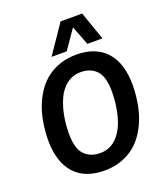

<svg xmlns="http://www.w3.org/2000/svg" viewBox="-165 -1038 992 1155"><g transform="rotate(-20 330.5 -460.0)"><path d="M305 7Q179 7 112.5 -67Q46 -141 46 -283Q47 -343 56.5 -397.5Q66 -452 85 -499Q104 -546 131.5 -584.5Q159 -623 196 -650Q233 -677 279 -692Q325 -707 380 -707Q505 -707 571.5 -633Q638 -559 638 -417Q637 -358 627.5 -303Q618 -248 599 -201Q580 -154 552.5 -115.5Q525 -77 488 -50Q451 -23 405.5 -8Q360 7 305 7ZM315 -101Q350 -101 377 -113.5Q404 -126 425.5 -149Q447 -172 462.5 -203Q478 -234 487.5 -270Q497 -306 502 -345.5Q507 -385 507 -425Q507 -521 469.5 -560Q432 -599 370 -599Q335 -599 308 -586.5Q281 -574 259 -551Q237 -528 222 -497Q207 -466 197 -430Q187 -394 182 -354.5Q177 -315 177 -275Q177 -179 215 -140Q253 -101 315 -101ZM237 -745 361 -927H499L563 -745H466L419 -868L334 -745Z"/></g></svg>

Font: Georama ExtraCondensed Thin SemiBold
Style: Italic
Weight: 600
Italic angle: -9°
Version: Version 1.001